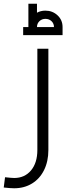

<svg xmlns="http://www.w3.org/2000/svg" viewBox="-73 -761 355 1028"><path d="M-53 243 -46 188Q-8 192 3 192Q59 192 93 151.5Q127 111 127 42V-500H186V42Q186 103 163 149.5Q140 196 98.5 221.5Q57 247 3 247Q-17 247 -53 243ZM262 -616V-573H51V-616H79V-741H125V-693Q145 -704 170 -704Q208 -704 235 -679Q262 -654 262 -616ZM216 -616Q216 -635 203 -647.5Q190 -660 170 -660Q151 -660 138 -647.5Q125 -635 125 -616Z"/></svg>

Font: Cairo Light
Style: Regular
Weight: 300
Designer: Mohamed Gaber, Accademia di Belle Arti di Urbino and others
Foundry: Kief Type Foundry, Accademia di Belle Arti di Urbino and others
Version: Version 3.011